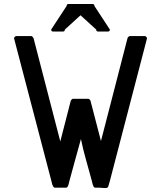

<svg xmlns="http://www.w3.org/2000/svg" viewBox="-20 -960 812 968"><path d="M138 -778Q141 -778 144.5 -774Q148 -770 149 -768L284 -247L337 -453Q338 -455 341.5 -458.5Q345 -462 348 -462H425Q429 -462 431.5 -458.5Q434 -455 436 -453L489 -249Q506 -315 523 -380.5Q540 -446 557 -512L623 -768Q624 -771 627.5 -774.5Q631 -778 634 -778H711Q714 -778 718 -773.5Q722 -769 721 -766L534 -48Q529 -30 526.5 -22Q524 -14 518 -12.5Q512 -11 499 -12.5Q486 -14 460 -14Q455 -14 452.5 -18Q450 -22 448 -28Q446 -34 445 -39.5Q444 -45 443 -48Q429 -101 414 -153Q399 -205 388 -259Q374 -206 359 -154Q344 -102 330 -48Q329 -45 328 -39.5Q327 -34 325 -28Q323 -22 320.5 -18Q318 -14 314 -14H255Q252 -14 249 -18.5Q246 -23 244 -28.5Q242 -34 241 -39.5Q240 -45 239 -48L51 -766Q50 -769 54 -773.5Q58 -778 61 -778ZM524 -801H475Q465 -801 465 -811L386 -883L307 -811Q307 -801 297 -801H248Q238 -801 238 -811L316 -930Q316 -940 326 -940H428H430H446Q456 -940 456 -930L534 -811Q534 -801 524 -801Z"/></svg>

Font: Kanalisirung
Style: Regular
Weight: 500
Designer: Peter Wiegel
Foundry: Peter Wiegel
Version: 1.000